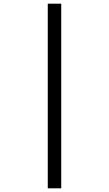

<svg xmlns="http://www.w3.org/2000/svg" viewBox="-20 -780 591 1041"><path d="M239 -760H312V241H239Z"/></svg>

Font: Noto Sans Hebrew Droid
Style: Regular
Weight: 400
Designer: Monotype Design Team
Foundry: Monotype Imaging Inc.
Version: Version 1.100